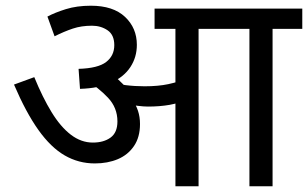

<svg xmlns="http://www.w3.org/2000/svg" viewBox="-20 -652 1078 672"><path d="M675 -551V0H594V-551H521V-622H779V-551ZM298 -632Q376 -632 417.5 -593Q459 -554 459 -495Q459 -452 436.5 -417.5Q414 -383 370 -363Q326 -343 260 -341L255 -411Q323 -413 351.5 -435Q380 -457 380 -494Q380 -530 356.5 -546Q333 -562 302 -562Q265 -562 235 -552Q205 -542 171 -525L146 -594Q172 -608 210.5 -620Q249 -632 298 -632ZM470 -218Q470 -172 449 -141Q428 -110 392.5 -95Q357 -80 312 -80Q255 -80 206.5 -108Q158 -136 114.5 -197Q71 -258 29 -356L100 -382Q129 -311 160.5 -259.5Q192 -208 228 -180.5Q264 -153 305 -153Q343 -153 367 -170.5Q391 -188 391 -227Q391 -275 358 -310Q325 -345 278 -374L337 -377L380 -386Q394 -374 411 -357Q428 -340 438 -323L443 -304Q456 -285 463 -264Q470 -243 470 -218ZM486 -350Q534 -350 569 -357.5Q604 -365 651 -382V-310Q608 -291 573.5 -285Q539 -279 498 -279Q483 -279 463 -281.5Q443 -284 425.5 -287.5Q408 -291 400 -294L353 -350L359 -365Q388 -358 420 -354Q452 -350 486 -350ZM934 -551V0H853V-551H764V-622H1038V-551Z"/></svg>

Font: Noto Sans Ambassadori
Style: Regular
Weight: 400
Designer: Monotype Design Team
Foundry: Monotype Imaging Inc.
Version: Version 2.013